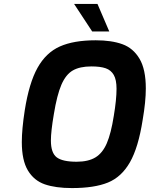

<svg xmlns="http://www.w3.org/2000/svg" viewBox="-20 -951 762 977"><path d="M91 -228Q91 -293 106 -390Q128 -529 171 -606Q214 -683 284.5 -714.5Q355 -746 467 -746Q548 -746 603 -726Q658 -706 690 -652Q722 -598 722 -501Q722 -434 706 -341Q684 -200 641 -125Q598 -50 529 -22Q460 6 346 6Q263 6 208 -13Q153 -32 122 -83.5Q91 -135 91 -228ZM559 -361Q573 -445 573 -499Q573 -545 559 -569.5Q545 -594 518 -603.5Q491 -613 445 -613Q386 -613 350.5 -592.5Q315 -572 292.5 -520Q270 -468 254 -370Q239 -282 239 -236Q239 -173 268.5 -150.5Q298 -128 370 -128Q429 -128 465.5 -150Q502 -172 523.5 -222Q545 -272 559 -361ZM357 -931H476L536 -791H449Z"/></svg>

Font: Exo
Style: Bold Italic
Weight: 700
Italic angle: -9°
Designer: Natanael Gama
Foundry: Natanael Gama
Version: Version 1.500; ttfautohint (v1.6)